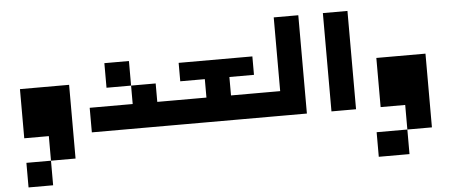

<svg xmlns="http://www.w3.org/2000/svg" viewBox="-57 -764 2849 1216"><g transform="rotate(-5 1367.0 -156.0)"><path d="M390.6 -312.5V156.2H234.4V312.5H78.1V156.2H234.4V0H78.1V-312.5Z M781.2 -429.7V-273.4H937.5V-156.2H1015.6V0H507.8V-156.2H781.2V-273.4H625V-429.7Z M1093.8 -273.4V-390.6H1562.5V-273.4H1406.2V-156.2H1640.6V0H1015.6Q997.1 0 989.7 -39.1Q982.4 -78.1 989.7 -117.2Q997.1 -156.2 1015.6 -156.2H1250V-273.4Z M1875 -625V0H1640.6Q1622.1 0 1614.7 -39.1Q1607.4 -78.1 1614.7 -117.2Q1622.1 -156.2 1640.6 -156.2H1718.8V-625Z M2187.5 -625V0H2031.2V-625Z M2656.2 -312.5V156.2H2500V312.5H2304.7V156.2H2500V0H2343.8V-312.5Z"/></g></svg>

Font: Sorena-Fanum Normal
Style: Regular
Weight: 400
Designer: Mohammad Darvishi
Version: Version 1.000;March 20, 2024;FontCreator 15.0.0.2958 64-bit